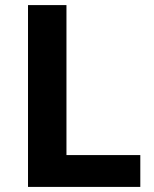

<svg xmlns="http://www.w3.org/2000/svg" viewBox="-20 -734 605 754"><path d="M90 0H531V-125H241V-714H90Z"/></svg>

Font: Noto Kufi Arabic
Style: Bold
Weight: 700
Designer: Monotype Design Team, David Williams, Khaled Hosny
Foundry: Google LLC
Version: Version 2.109